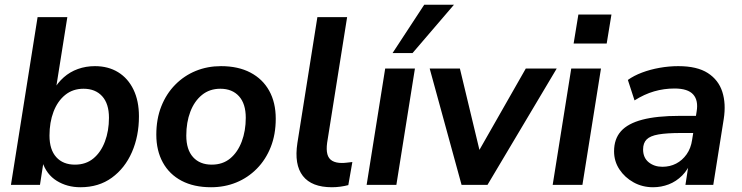

<svg xmlns="http://www.w3.org/2000/svg" viewBox="-20 -777 3119 807"><path d="M318 10Q262 10 218.5 -17Q175 -44 158 -97H163L148 0H26L138 -705H263L214 -397H204Q222 -429 248 -452Q274 -475 307.5 -487Q341 -499 379 -499Q435 -499 476.5 -473.5Q518 -448 541 -400.5Q564 -353 564 -288Q564 -205 534.5 -137.5Q505 -70 450 -30Q395 10 318 10ZM295 -85Q341 -85 372.5 -111Q404 -137 421 -182Q438 -227 438 -282Q438 -341 409.5 -372.5Q381 -404 331 -404Q286 -404 254 -378Q222 -352 205 -307.5Q188 -263 188 -207Q188 -148 216.5 -116.5Q245 -85 295 -85Z M867 10Q795 10 743.5 -17Q692 -44 664.5 -94Q637 -144 637 -211Q637 -277 658 -330Q679 -383 716.5 -421Q754 -459 803 -479Q852 -499 909 -499Q981 -499 1032.5 -472Q1084 -445 1111.5 -395.5Q1139 -346 1139 -278Q1139 -212 1118 -159Q1097 -106 1059.5 -68Q1022 -30 973 -10Q924 10 867 10ZM870 -85Q916 -85 947.5 -111Q979 -137 996 -182Q1013 -227 1013 -282Q1013 -341 984.5 -372.5Q956 -404 906 -404Q861 -404 829 -378Q797 -352 780 -307.5Q763 -263 763 -207Q763 -148 791.5 -116.5Q820 -85 870 -85Z M1375 10Q1290 10 1253 -37.5Q1216 -85 1230 -176L1314 -705H1439L1355 -177Q1351 -148 1356 -129Q1361 -110 1376.5 -101Q1392 -92 1417 -92Q1428 -92 1439 -93.5Q1450 -95 1461 -96L1444 1Q1429 5 1411 7.5Q1393 10 1375 10Z M1521 0 1599 -489H1724L1646 0ZM1630 -554 1763 -757H1888L1714 -554Z M1920 0 1786 -489H1913L2004 -110H1974L2190 -489H2320L2029 0Z M2391 -594 2411 -716H2550L2530 -594ZM2303 0 2381 -489H2506L2428 0Z M2725 10Q2680 10 2643 -10.5Q2606 -31 2583.5 -65Q2561 -99 2561 -141Q2561 -193 2590 -225.5Q2619 -258 2680 -274Q2741 -290 2836 -290H2916L2905 -218H2842Q2783 -218 2748 -212Q2713 -206 2698 -191Q2683 -176 2683 -149Q2683 -114 2706.5 -95Q2730 -76 2764 -76Q2796 -76 2822 -89.5Q2848 -103 2866 -128.5Q2884 -154 2889 -189L2908 -308Q2916 -355 2893.5 -380Q2871 -405 2815 -405Q2771 -405 2729.5 -393Q2688 -381 2647 -355L2619 -441Q2644 -459 2678.5 -472Q2713 -485 2752.5 -492Q2792 -499 2831 -499Q2910 -499 2955 -470Q3000 -441 3016 -391Q3032 -341 3022 -277L2978 0H2861L2877 -104H2887Q2873 -65 2847.5 -39.5Q2822 -14 2790.5 -2Q2759 10 2725 10Z"/></svg>

Font: Nunito Sans 12pt ExtraLight 12pt
Style: Bold Italic
Weight: 700
Italic angle: -9°
Version: Version 3.101;gftools[0.9.27]